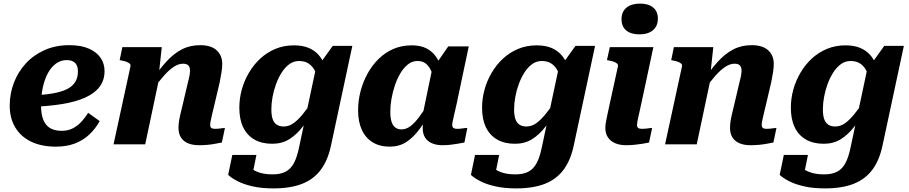

<svg xmlns="http://www.w3.org/2000/svg" viewBox="-20 -802 5052 1067"><path d="M291 13Q211 13 153.5 -14.5Q96 -42 65 -93.5Q34 -145 34 -215Q34 -281 57 -341.5Q80 -402 123 -449Q166 -496 227.5 -523.5Q289 -551 365 -551Q431 -551 474.5 -531.5Q518 -512 539.5 -480Q561 -448 561 -407Q561 -357 534 -320.5Q507 -284 454 -260Q401 -236 324 -223.5Q247 -211 147 -208L151 -272Q221 -274 271 -282.5Q321 -291 352 -306.5Q383 -322 398 -346.5Q413 -371 413 -405Q413 -425 406.5 -439Q400 -453 386 -460.5Q372 -468 350 -468Q318 -468 291.5 -449Q265 -430 246.5 -396Q228 -362 218 -316.5Q208 -271 208 -217Q208 -167 221 -135.5Q234 -104 259.5 -89.5Q285 -75 323 -75Q358 -75 385 -89Q412 -103 433 -126Q454 -149 470 -175L534 -129Q511 -87 476.5 -54.5Q442 -22 396 -4.5Q350 13 291 13Z M611 0H787L870 -392H863L879 -540H660L645 -468L654 -466Q671 -463 683 -458.5Q695 -454 701 -448Q707 -442 705 -433ZM1172 -222 1201 -345Q1207 -375 1211 -400.5Q1215 -426 1215 -447Q1215 -494 1184 -522.5Q1153 -551 1092 -551Q1035 -551 989.5 -527Q944 -503 904.5 -459.5Q865 -416 826 -358L831 -304Q862 -349 890.5 -381Q919 -413 945.5 -430.5Q972 -448 997 -448Q1018 -448 1027 -438Q1036 -428 1036 -411Q1036 -399 1033.5 -384Q1031 -369 1025 -347L998 -232Q988 -191 982 -165Q976 -139 974 -122Q972 -105 972 -91Q972 -59 986 -37.5Q1000 -16 1025.5 -5.5Q1051 5 1085 5Q1109 5 1132 3Q1155 1 1175.5 -3Q1196 -7 1213 -10L1230 -91Q1223 -91 1214 -89.5Q1205 -88 1194.5 -87Q1184 -86 1174 -86Q1161 -86 1154.5 -91Q1148 -96 1148 -108Q1148 -115 1150.5 -129Q1153 -143 1158.5 -165.5Q1164 -188 1172 -222Z M1642 17 1736 -425 1743 -427 1829 -547H1938L1820 4Q1803 87 1763.5 140.5Q1724 194 1659 219.5Q1594 245 1499 245Q1435 245 1385.5 234Q1336 223 1301.5 205.5Q1267 188 1248 170L1271 59H1405L1379 188Q1366 185 1358 175Q1350 165 1346.5 152Q1343 139 1344 127Q1345 115 1350 109Q1362 123 1380 136.5Q1398 150 1426.5 158.5Q1455 167 1496 167Q1539 167 1567.5 152Q1596 137 1613.5 104Q1631 71 1642 17ZM1801 -368 1751 -344Q1744 -380 1731 -406.5Q1718 -433 1696.5 -448Q1675 -463 1642 -463Q1612 -463 1588 -445.5Q1564 -428 1545.5 -399Q1527 -370 1514 -334.5Q1501 -299 1494.5 -262.5Q1488 -226 1488 -194Q1488 -162 1495 -141Q1502 -120 1517.5 -109.5Q1533 -99 1556 -99Q1584 -99 1608.5 -115.5Q1633 -132 1660.5 -165Q1688 -198 1721 -247L1738 -212Q1700 -147 1664 -100Q1628 -53 1587 -28Q1546 -3 1493 -3Q1434 -3 1393 -27Q1352 -51 1331 -95.5Q1310 -140 1310 -203Q1310 -254 1323.5 -303.5Q1337 -353 1363.5 -398Q1390 -443 1427 -477Q1464 -511 1511 -530.5Q1558 -550 1613 -550Q1660 -550 1693.5 -536.5Q1727 -523 1749.5 -498Q1772 -473 1784.5 -440Q1797 -407 1801 -368Z M2445 -340 2396 -335Q2390 -374 2378.5 -402.5Q2367 -431 2348.5 -447Q2330 -463 2300 -463Q2271 -463 2247.5 -444.5Q2224 -426 2205.5 -395.5Q2187 -365 2174.5 -327.5Q2162 -290 2155.5 -252.5Q2149 -215 2149 -182Q2149 -149 2155.5 -127Q2162 -105 2176 -94Q2190 -83 2211 -83Q2237 -83 2260 -100Q2283 -117 2308 -150Q2333 -183 2364 -233L2382 -198Q2346 -131 2311.5 -84.5Q2277 -38 2237.5 -12.5Q2198 13 2146 13Q2090 13 2050.5 -11.5Q2011 -36 1990.5 -81Q1970 -126 1970 -189Q1970 -242 1983.5 -294Q1997 -346 2022 -392Q2047 -438 2083.5 -474Q2120 -510 2166 -530Q2212 -550 2268 -550Q2328 -550 2366 -523.5Q2404 -497 2423 -450Q2442 -403 2445 -340ZM2585 -544 2517 -222Q2509 -188 2504 -165.5Q2499 -143 2496 -129Q2493 -115 2493 -108Q2493 -96 2500 -91Q2507 -86 2519 -86Q2536 -86 2551 -88.5Q2566 -91 2577 -91L2561 -10Q2545 -7 2525 -3.5Q2505 0 2483.5 2.5Q2462 5 2438 5Q2405 5 2380 -6Q2355 -17 2342 -38Q2329 -59 2329 -91Q2329 -99 2330 -112.5Q2331 -126 2333 -146L2323 -136L2382 -420L2392 -430L2471 -544Z M2991 17 3085 -425 3092 -427 3178 -547H3287L3169 4Q3152 87 3112.5 140.5Q3073 194 3008 219.5Q2943 245 2848 245Q2784 245 2734.5 234Q2685 223 2650.5 205.5Q2616 188 2597 170L2620 59H2754L2728 188Q2715 185 2707 175Q2699 165 2695.5 152Q2692 139 2693 127Q2694 115 2699 109Q2711 123 2729 136.5Q2747 150 2775.5 158.5Q2804 167 2845 167Q2888 167 2916.5 152Q2945 137 2962.5 104Q2980 71 2991 17ZM3150 -368 3100 -344Q3093 -380 3080 -406.5Q3067 -433 3045.5 -448Q3024 -463 2991 -463Q2961 -463 2937 -445.5Q2913 -428 2894.5 -399Q2876 -370 2863 -334.5Q2850 -299 2843.5 -262.5Q2837 -226 2837 -194Q2837 -162 2844 -141Q2851 -120 2866.5 -109.5Q2882 -99 2905 -99Q2933 -99 2957.5 -115.5Q2982 -132 3009.5 -165Q3037 -198 3070 -247L3087 -212Q3049 -147 3013 -100Q2977 -53 2936 -28Q2895 -3 2842 -3Q2783 -3 2742 -27Q2701 -51 2680 -95.5Q2659 -140 2659 -203Q2659 -254 2672.5 -303.5Q2686 -353 2712.5 -398Q2739 -443 2776 -477Q2813 -511 2860 -530.5Q2907 -550 2962 -550Q3009 -550 3042.5 -536.5Q3076 -523 3098.5 -498Q3121 -473 3133.5 -440Q3146 -407 3150 -368Z M3344 -91Q3344 -105 3347 -122Q3350 -139 3355.5 -165Q3361 -191 3370 -232L3414 -433Q3416 -442 3410 -448Q3404 -454 3392 -458.5Q3380 -463 3363 -466L3353 -468L3369 -540H3611L3543 -222Q3536 -188 3530.5 -165.5Q3525 -143 3522.5 -129Q3520 -115 3520 -108Q3520 -96 3526.5 -91Q3533 -86 3547 -86Q3558 -86 3568 -87Q3578 -88 3587.5 -89.5Q3597 -91 3604 -91L3587 -10Q3570 -6 3550 -3Q3530 0 3507 2.5Q3484 5 3460 5Q3425 5 3399 -6Q3373 -17 3358.5 -38.5Q3344 -60 3344 -91ZM3434 -695Q3434 -737 3461.5 -759.5Q3489 -782 3537 -782Q3583 -782 3609.5 -760.5Q3636 -739 3636 -699Q3636 -657 3608.5 -634Q3581 -611 3533 -611Q3487 -611 3460.5 -632.5Q3434 -654 3434 -695Z M3676 0H3852L3935 -392H3928L3944 -540H3725L3710 -468L3719 -466Q3736 -463 3748 -458.5Q3760 -454 3766 -448Q3772 -442 3770 -433ZM4237 -222 4266 -345Q4272 -375 4276 -400.5Q4280 -426 4280 -447Q4280 -494 4249 -522.5Q4218 -551 4157 -551Q4100 -551 4054.5 -527Q4009 -503 3969.5 -459.5Q3930 -416 3891 -358L3896 -304Q3927 -349 3955.5 -381Q3984 -413 4010.5 -430.5Q4037 -448 4062 -448Q4083 -448 4092 -438Q4101 -428 4101 -411Q4101 -399 4098.5 -384Q4096 -369 4090 -347L4063 -232Q4053 -191 4047 -165Q4041 -139 4039 -122Q4037 -105 4037 -91Q4037 -59 4051 -37.5Q4065 -16 4090.5 -5.5Q4116 5 4150 5Q4174 5 4197 3Q4220 1 4240.5 -3Q4261 -7 4278 -10L4295 -91Q4288 -91 4279 -89.5Q4270 -88 4259.5 -87Q4249 -86 4239 -86Q4226 -86 4219.5 -91Q4213 -96 4213 -108Q4213 -115 4215.5 -129Q4218 -143 4223.5 -165.5Q4229 -188 4237 -222Z M4707 17 4801 -425 4808 -427 4894 -547H5003L4885 4Q4868 87 4828.5 140.5Q4789 194 4724 219.5Q4659 245 4564 245Q4500 245 4450.5 234Q4401 223 4366.5 205.5Q4332 188 4313 170L4336 59H4470L4444 188Q4431 185 4423 175Q4415 165 4411.5 152Q4408 139 4409 127Q4410 115 4415 109Q4427 123 4445 136.5Q4463 150 4491.5 158.5Q4520 167 4561 167Q4604 167 4632.5 152Q4661 137 4678.5 104Q4696 71 4707 17ZM4866 -368 4816 -344Q4809 -380 4796 -406.5Q4783 -433 4761.5 -448Q4740 -463 4707 -463Q4677 -463 4653 -445.5Q4629 -428 4610.5 -399Q4592 -370 4579 -334.5Q4566 -299 4559.5 -262.5Q4553 -226 4553 -194Q4553 -162 4560 -141Q4567 -120 4582.5 -109.5Q4598 -99 4621 -99Q4649 -99 4673.5 -115.5Q4698 -132 4725.5 -165Q4753 -198 4786 -247L4803 -212Q4765 -147 4729 -100Q4693 -53 4652 -28Q4611 -3 4558 -3Q4499 -3 4458 -27Q4417 -51 4396 -95.5Q4375 -140 4375 -203Q4375 -254 4388.5 -303.5Q4402 -353 4428.5 -398Q4455 -443 4492 -477Q4529 -511 4576 -530.5Q4623 -550 4678 -550Q4725 -550 4758.5 -536.5Q4792 -523 4814.5 -498Q4837 -473 4849.5 -440Q4862 -407 4866 -368Z"/></svg>

Font: Roboto Serif
Style: Bold Italic
Weight: 700
Italic angle: -10°
Designer: Greg Gazdowicz
Foundry: Commercial Type
Version: Version 1.008